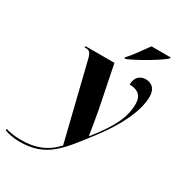

<svg xmlns="http://www.w3.org/2000/svg" viewBox="-393 -902 1193 1287"><g transform="rotate(30 204.0 -258.0)"><path d="M284 -605 282 -596H293C374 -630 513 -715 546 -746L549 -756H400C369 -714 321 -643 284 -605ZM-48 240C156 240 230 135 384 -67C486 -202 558 -345 558 -458C558 -510 531 -546 478 -546C434 -546 401 -517 401 -461C450 -461 501 -444 501 -368C501 -260 451 -167 339 -25H337C331 -63 316 -157 306 -209L240 -536H17L14 -526H24C53 -526 64 -513 74 -473L219 116C147 194 64 225 -45 225C-101 225 -139 216 -163 209L-166 219C-137 231 -96 240 -48 240Z"/></g></svg>

Font: Noto Serif Display ExtraBold
Style: Italic
Weight: 800
Italic angle: -12°
Designer: Monotype Design Team
Foundry: Monotype Imaging Inc.
Version: Version 2.009